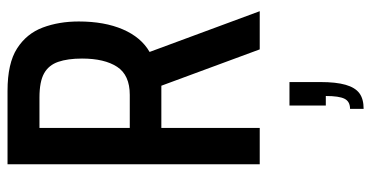

<svg xmlns="http://www.w3.org/2000/svg" viewBox="-264 -464 1010 523"><g transform="rotate(-90 241.5 -202.0)"><path d="M56 0V-687H256Q331 -687 371.5 -661Q412 -635 428.5 -591Q445 -547 445 -493Q445 -423 423.5 -373Q402 -323 362 -300L473 0H369L270 -268H155V0ZM155 -354H245Q299 -354 321.5 -388.5Q344 -423 344 -484Q344 -523 335 -549Q326 -575 303.5 -587.5Q281 -600 238 -600H155ZM207 283V246Q227 246 234.5 231Q242 216 242 180H216V81H280V165Q280 208 272.5 234Q265 260 249.5 271.5Q234 283 207 283Z"/></g></svg>

Font: Archivo ExtraCondensed Medium
Style: Regular
Weight: 500
Width: 2
Designer: Hector Gatti
Foundry: Omnibus-Type
Version: Version 2.001